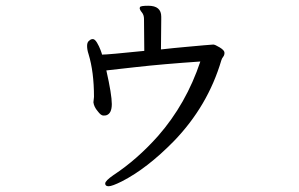

<svg xmlns="http://www.w3.org/2000/svg" viewBox="-20 -593 1040 668"><path d="M335 -403Q356 -403 482 -416L481 -527Q481 -541 473.5 -550Q466 -559 466 -565L467 -568Q468 -573 496 -573Q541 -573 541 -535V-524L540 -421Q584 -426 624 -429.5Q664 -433 690 -435.5Q716 -438 722 -438Q728 -438 744.5 -428Q761 -418 761 -409.5Q761 -401 756.5 -395.5Q752 -390 750 -383Q703 -224 585 -102Q492 -7 404 38Q370 55 358 55Q346 55 346 45.5Q346 36 375 16Q457 -38 530 -120Q628 -232 677 -379Q545 -370 452.5 -359.5Q360 -349 350 -348Q369 -264 369 -231Q369 -198 350 -192Q348 -191 339.5 -191Q331 -191 320 -206Q307 -221 305 -237L307 -256Q307 -343 288 -405Q283 -420 283 -433.5Q283 -447 291 -452Q296 -457 303 -457Q310 -457 317.5 -444.5Q325 -432 330 -418.5Q335 -405 335 -403Z"/></svg>

Font: LXGW Bright GB
Style: Regular
Weight: 400
Designer: Christian Thalmann (Catharsis Fonts)
Foundry: LXGW / Christian Thalmann (Catharsis Fonts) / Fontworks Inc.
Version: Version 5.510